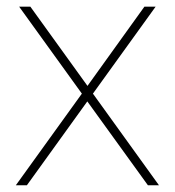

<svg xmlns="http://www.w3.org/2000/svg" viewBox="-20 -548 518 568"><path d="M69.8 -528.3 238.8 -293.9 407.2 -528.3H440.4L254.9 -271L450.2 0H417.5L238.3 -248L59.6 0H26.9L222.2 -271L36.6 -528.3Z"/></svg>

Font: Vazirmatn RD FD Thin
Style: Regular
Weight: 100
Designer: Saber Rastikerdar
Foundry: Saber Rastikerdar
Version: Version 33.003